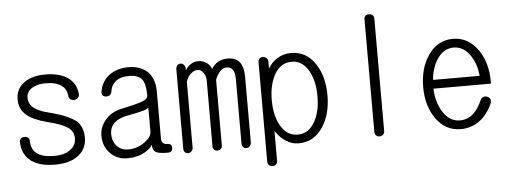

<svg xmlns="http://www.w3.org/2000/svg" viewBox="-54 -885 3108 1177"><g transform="rotate(-5 1500.0 -296.0)"><path d="M237.3 -539.1Q158.2 -539.1 109.4 -503.9Q57.6 -466.8 57.6 -401.4Q57.6 -340.8 100.6 -304.7Q139.6 -270.5 226.6 -248Q322.3 -224.6 357.4 -196.3Q386.7 -173.8 386.7 -133.8Q386.7 -90.8 352.5 -65.4Q316.4 -37.1 252.9 -37.1Q176.8 -37.1 142.6 -65.4Q110.4 -91.8 110.4 -142.6Q109.4 -156.2 99.6 -163.1Q90.8 -169.9 78.1 -168.9Q65.4 -168.9 57.6 -161.1Q47.9 -152.3 48.8 -138.7Q51.8 -63.5 103.5 -23.4Q155.3 16.6 252 16.6Q348.6 16.6 400.4 -27.3Q448.2 -67.4 448.2 -132.8Q448.2 -198.2 408.2 -235.4Q357.4 -276.4 230.5 -307.6Q179.7 -320.3 148.4 -344.7Q119.1 -368.2 119.1 -408.2Q119.1 -442.4 152.3 -464.8Q185.5 -485.4 235.4 -485.4Q300.8 -485.4 334 -460.9Q365.2 -438.5 369.1 -395.5Q370.1 -381.8 380.9 -374Q390.6 -367.2 403.3 -368.2Q417 -370.1 425.8 -377.9Q435.5 -387.7 434.6 -401.4Q429.7 -460.9 386.7 -497.1Q335.9 -539.1 237.3 -539.1Z M851.6 -133.8Q851.6 -102.5 809.6 -71.3Q764.6 -37.1 707 -37.1Q658.2 -37.1 630.9 -73.2Q610.4 -102.5 610.4 -138.7Q610.4 -187.5 646.5 -214.8Q668 -231.4 705.1 -241.2Q797.9 -258.8 822.3 -266.6Q838.9 -271.5 850.6 -280.3H851.6ZM751 -539.1Q681.6 -539.1 634.8 -504.9Q585 -468.8 574.2 -405.3Q571.3 -390.6 579.1 -380.9Q586.9 -373 599.6 -372.1Q611.3 -371.1 621.1 -377Q631.8 -383.8 633.8 -396.5Q638.7 -435.5 664.1 -458Q694.3 -485.4 750 -485.4Q806.6 -485.4 830.1 -456.1Q851.6 -426.8 851.6 -355.5Q851.6 -336.9 824.2 -325.2Q793.9 -311.5 696.3 -291Q621.1 -277.3 582 -225.6Q549.8 -183.6 549.8 -134.8Q549.8 -68.4 592.8 -25.4Q633.8 16.6 697.3 16.6Q756.8 16.6 801.8 -7.8Q838.9 -27.3 852.5 -52.7Q854.5 -18.6 872.1 -7.8Q889.6 3.9 947.3 3.9Q975.6 3.9 975.6 -23.4Q975.6 -49.8 948.2 -49.8Q929.7 -49.8 920.9 -59.6Q912.1 -69.3 912.1 -88.9V-374Q912.1 -464.8 858.4 -506.8Q816.4 -539.1 751 -539.1Z M1043 -498V-10.7Q1043 2.9 1051.8 10.7Q1059.6 17.6 1071.3 17.6Q1083 16.6 1090.8 8.8Q1100.6 0 1100.6 -13.7V-418.9Q1109.4 -448.2 1129.9 -466.8Q1150.4 -485.4 1172.9 -485.4Q1192.4 -485.4 1207 -464.8Q1222.7 -444.3 1222.7 -417V-10.7Q1222.7 2.9 1231.4 10.7Q1239.3 17.6 1251 17.6Q1262.7 17.6 1270.5 10.7Q1280.3 2.9 1280.3 -8.8V-416Q1291 -445.3 1309.6 -464.8Q1329.1 -485.4 1349.6 -485.4Q1375 -485.4 1387.7 -467.8Q1401.4 -450.2 1401.4 -412.1V-14.6Q1401.4 1 1410.2 9.8Q1418 18.6 1429.7 17.6Q1441.4 17.6 1449.2 8.8Q1459 -1 1459 -16.6V-417Q1459 -479.5 1434.6 -509.8Q1410.2 -539.1 1364.3 -539.1Q1329.1 -539.1 1303.7 -525.4Q1281.2 -512.7 1261.7 -484.4Q1253.9 -506.8 1232.4 -522.5Q1208 -539.1 1180.7 -539.1Q1153.3 -539.1 1128.9 -521.5Q1112.3 -508.8 1100.6 -489.3V-500Q1100.6 -515.6 1090.8 -524.4Q1083 -533.2 1071.3 -533.2Q1059.6 -533.2 1051.8 -524.4Q1043 -514.6 1043 -498Z M1548.8 110.4Q1548.8 125 1557.6 133.8Q1566.4 141.6 1579.1 141.6Q1590.8 141.6 1599.6 134.8Q1609.4 126 1609.4 112.3V-71.3Q1639.6 -27.3 1674.8 -5.9Q1709 16.6 1751 16.6Q1847.7 16.6 1902.3 -70.3Q1952.1 -146.5 1952.1 -261.7Q1952.1 -377 1902.3 -453.1Q1847.7 -539.1 1751 -539.1Q1704.1 -539.1 1664.1 -513.7Q1629.9 -491.2 1609.4 -456.1V-498Q1609.4 -512.7 1599.6 -521.5Q1590.8 -529.3 1579.1 -530.3Q1566.4 -530.3 1558.6 -523.4Q1548.8 -514.6 1548.8 -498ZM1751 -37.1Q1681.6 -37.1 1643.6 -106.4Q1609.4 -168 1609.4 -260.7Q1609.4 -354.5 1643.6 -416Q1681.6 -485.4 1751 -485.4Q1818.4 -485.4 1856.4 -416Q1890.6 -354.5 1890.6 -260.7Q1890.6 -168 1856.4 -106.4Q1818.4 -37.1 1751 -37.1Z M2218.8 -706.1V-12.7Q2218.8 1 2227.5 9.8Q2236.3 17.6 2249 17.6Q2260.7 17.6 2269.5 9.8Q2279.3 2 2279.3 -11.7V-705.1Q2279.3 -719.7 2269.5 -727.5Q2260.7 -734.4 2249 -734.4Q2236.3 -734.4 2227.5 -727.5Q2218.8 -719.7 2218.8 -706.1Z M2883.8 -147.5Q2861.3 -96.7 2833 -71.3Q2797.9 -37.1 2748 -37.1Q2682.6 -37.1 2641.6 -104.5Q2606.4 -163.1 2602.5 -245.1H2957V-259.8Q2957 -373 2902.3 -453.1Q2842.8 -539.1 2748 -539.1Q2652.3 -539.1 2593.8 -453.1Q2541 -374 2541 -259.8Q2541 -147.5 2593.8 -69.3Q2652.3 16.6 2748 16.6Q2813.5 16.6 2864.3 -20.5Q2915 -57.6 2944.3 -125Q2950.2 -139.6 2944.3 -152.3Q2938.5 -163.1 2926.8 -167Q2915 -171.9 2903.3 -168Q2889.6 -162.1 2883.8 -147.5ZM2605.5 -298.8Q2610.4 -369.1 2643.6 -421.9Q2683.6 -485.4 2748 -485.4Q2811.5 -485.4 2852.5 -420.9Q2886.7 -367.2 2891.6 -298.8Z"/></g></svg>

Font: GulimChe
Style: Regular
Weight: 400
Monospace: yes
Version: Version 2.21